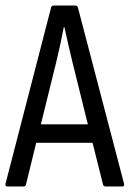

<svg xmlns="http://www.w3.org/2000/svg" viewBox="-20 -675 470 695"><path d="M6 0Q-2 0 0 -10L165 -648Q167 -655 175 -655H252Q260 -655 262 -648L429 -10Q431 0 423 0H362Q355 0 353 -7L315 -158H111L74 -7Q72 0 65 0ZM183 -448 128 -225H298L243 -447Q235 -480 227.5 -512.5Q220 -545 213 -577H211Q205 -545 198 -513Q191 -481 183 -448Z"/></svg>

Font: Sofia Sans Cond
Style: Regular
Weight: 400
Width: 3
Designer: Botio Nikoltchev, Ani Petrova
Foundry: lettersoup
Version: Version 4.100; ttfautohint (v1.8.3)